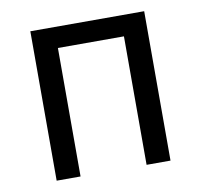

<svg xmlns="http://www.w3.org/2000/svg" viewBox="-62 -553 645 618"><g transform="rotate(-10 261.0 -244.0)"><path d="M369.1 0Q388.7 0 447.3 0Q447.3 -122.1 447.3 -488.3Q354.5 -488.3 75.2 -488.3Q75.2 -366.2 75.2 0Q94.7 0 153.3 0Q153.3 -105.5 153.3 -419.9Q207 -419.9 369.1 -419.9Q369.1 -315.4 369.1 0Z"/></g></svg>

Font: Aptus Gothic JP
Style: Medium
Weight: 400
Designer: Fuminori Ogawa / Motoya
Version: Version 1